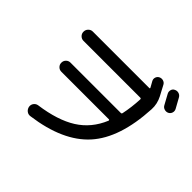

<svg xmlns="http://www.w3.org/2000/svg" viewBox="-192 -1090 1383 1383"><g transform="rotate(45 500.0 -398.0)"><path d="M929 -813Q957 -763 971 -737Q979 -721 973.5 -704.5Q968 -688 952 -680Q936 -673 919 -678.5Q902 -684 894 -700Q881 -725 853 -775Q845 -790 849.5 -807Q854 -824 870 -831Q886 -839 903 -834Q920 -829 929 -813ZM155 -615Q136 -615 122 -628.5Q108 -642 108 -662Q108 -682 122 -696Q136 -710 155 -710H730Q738 -710 734 -718Q730 -725 722 -739.5Q714 -754 710 -761Q702 -776 707 -792Q712 -808 727 -816Q743 -824 760 -819Q777 -814 785 -799Q793 -785 807 -757.5Q821 -730 826 -722Q853 -670 850 -614Q834 -305 696.5 -152.5Q559 0 268 39Q248 42 232.5 30Q217 18 213 -2Q210 -22 221.5 -37.5Q233 -53 252 -56Q427 -80 532.5 -146.5Q638 -213 689 -336Q690 -339 688.5 -342Q687 -345 684 -345H199Q180 -345 166.5 -358.5Q153 -372 153 -391Q153 -411 166.5 -424.5Q180 -438 199 -438H712Q720 -438 722 -446Q738 -521 742 -606Q742 -615 734 -615Z"/></g></svg>

Font: Rounded Mplus 1c Medium
Style: Regular
Weight: 500
Version: Version 1.059.20150529